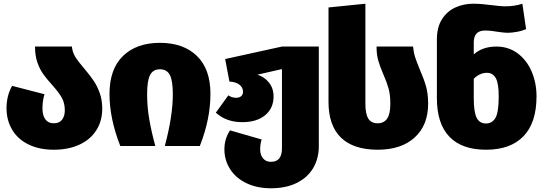

<svg xmlns="http://www.w3.org/2000/svg" viewBox="-20 -784 2931 1031"><path d="M434 -414Q465 -377 483.5 -349.5Q502 -322 515.5 -284.5Q529 -247 529 -200Q529 -135 497.5 -85Q466 -35 407 -7.5Q348 20 269 20Q191 20 133.5 -8Q76 -36 45.5 -87Q15 -138 15 -203Q15 -270 45 -323L219 -278Q208 -243 208 -202Q208 -164 223.5 -143Q239 -122 269 -122Q299 -122 313.5 -141.5Q328 -161 328 -191Q328 -231 311.5 -260Q295 -289 259 -329Q230 -361 211.5 -387Q193 -413 180.5 -449.5Q168 -486 168 -534H366Q369 -503 385 -477.5Q401 -452 434 -414Z M839 -554Q965 -554 1037.5 -483.5Q1110 -413 1110 -280Q1110 -144 1053 0H865Q908 -161 908 -278Q908 -351 892 -381.5Q876 -412 839 -412Q802 -412 786 -381.5Q770 -351 770 -278Q770 -210 781.5 -143.5Q793 -77 814 0H626Q568 -147 568 -280Q568 -413 640.5 -483.5Q713 -554 839 -554Z M1692 -534V0Q1692 67 1662 118Q1632 169 1574 198Q1516 227 1435 227Q1360 227 1303 199.5Q1246 172 1215.5 124Q1185 76 1185 18Q1185 -38 1215 -84L1385 -35Q1377 -9 1377 17Q1377 48 1392.5 66.5Q1408 85 1435 85Q1494 85 1494 13V-413L1362 -383Q1399 -372 1424 -341Q1449 -310 1449 -266Q1449 -203 1404 -165.5Q1359 -128 1281 -128Q1195 -128 1139 -179L1206 -272Q1225 -259 1248 -259Q1265 -259 1275 -267.5Q1285 -276 1285 -291Q1285 -314 1266 -329Q1247 -344 1212 -346L1189 -467L1494 -534Z M1744 -744 1942 -764V-227Q1942 -173 1957.5 -147.5Q1973 -122 2008 -122Q2041 -122 2058.5 -146.5Q2076 -171 2076 -227Q2076 -275 2066.5 -309Q2057 -343 2038 -386Q2020 -428 2011 -459.5Q2002 -491 2002 -534H2198Q2201 -502 2209 -477.5Q2217 -453 2235 -409Q2256 -361 2267.5 -321Q2279 -281 2279 -227Q2279 -112 2207 -46Q2135 20 2008 20Q1878 20 1811 -45Q1744 -110 1744 -237Z M2861 -267Q2861 -125 2791 -52.5Q2721 20 2590 20Q2460 20 2393 -50Q2326 -120 2326 -257V-572Q2326 -638 2353.5 -681Q2381 -724 2425.5 -744Q2470 -764 2521 -764Q2565 -764 2623 -756Q2671 -750 2691 -750Q2744 -750 2785 -764L2805 -628Q2784 -618 2755.5 -613Q2727 -608 2708 -608Q2694 -608 2677.5 -610Q2661 -612 2654 -613Q2617 -620 2584 -620Q2524 -620 2524 -556V-492Q2571 -534 2646 -534Q2710 -534 2759 -498Q2808 -462 2834.5 -400.5Q2861 -339 2861 -267ZM2658 -267Q2658 -337 2642 -365Q2626 -393 2595 -393Q2556 -393 2524 -361V-257Q2524 -184 2539 -152.5Q2554 -121 2590 -121Q2623 -121 2640.5 -151Q2658 -181 2658 -267Z"/></svg>

Font: FiraGO Heavy
Style: Regular
Weight: 900
Designer: bBox Type
Foundry: bBox Type GmbH
Version: Version 1.001